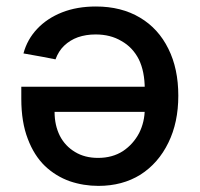

<svg xmlns="http://www.w3.org/2000/svg" viewBox="-20 -577 627 603"><path d="M281.2 -556.6Q361.3 -556.6 419.9 -521.5Q477.5 -487.3 508.8 -423.8Q540 -361.3 540 -276.4Q540 -192.4 508.8 -128.9Q477.5 -64.5 420.9 -28.3Q364.3 6.8 289.1 6.8Q242.2 6.8 199.2 -7.8Q155.3 -23.4 121.1 -55.7Q86.9 -88.9 67.4 -140.6Q46.9 -193.4 46.9 -266.6Q46.9 -279.3 46.9 -304.7Q155.3 -304.7 480.5 -304.7Q480.5 -285.2 480.5 -225.6Q398.4 -225.6 151.4 -225.6Q151.4 -183.6 168 -150.4Q184.6 -118.2 215.8 -99.6Q246.1 -81.1 288.1 -81.1Q333 -81.1 366.2 -102.5Q398.4 -124 417 -159.2Q434.6 -194.3 434.6 -235.4Q434.6 -255.9 434.6 -296.9Q434.6 -352.5 416 -390.6Q396.5 -428.7 361.3 -448.2Q327.1 -468.8 280.3 -468.8Q250 -468.8 224.6 -460Q200.2 -451.2 181.6 -433.6Q164.1 -417 154.3 -390.6Q121.1 -397.5 53.7 -409.2Q65.4 -453.1 96.7 -486.3Q127.9 -519.5 174.8 -538.1Q221.7 -556.6 281.2 -556.6Z"/></svg>

Font: DeepSea
Style: Medium
Weight: 500
Designer: Stem
Version: Version 3.019;git-0a5106e0b